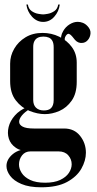

<svg xmlns="http://www.w3.org/2000/svg" viewBox="-20 -643 423 837"><path d="M24.2 -289.2V-365.8Q24.2 -400 41.9 -430.5Q59.5 -461 91 -480.2Q122.5 -499.5 165.5 -499.5Q204.2 -499.5 238.1 -483.1Q272 -466.8 293.2 -437.9Q314.5 -409 314.5 -370.2V-286.2Q314.5 -235.5 292.6 -204.4Q270.8 -173.2 239 -159.4Q207.2 -145.5 175.5 -145.5Q143.8 -145.5 108.5 -159.6Q73.2 -173.8 48.8 -205.5Q24.2 -237.2 24.2 -289.2ZM124.8 -438V-207.2Q124.8 -197.2 127.6 -188.6Q130.5 -180 136.5 -174Q142.5 -168 151 -164.8Q159.5 -161.5 171 -161.5Q181 -161.5 189 -163.9Q197 -166.2 202.4 -171.5Q207.8 -176.8 210.9 -185.5Q214 -194.2 214 -207V-437Q214 -454.2 208.5 -464.5Q203 -474.8 193 -479.1Q183 -483.5 169.2 -483.5Q155.5 -483.5 145.8 -479Q136 -474.5 130.4 -464.5Q124.8 -454.5 124.8 -438ZM111.8 17Q72.5 17 49.4 1.4Q26.2 -14.2 18.6 -38.4Q11 -62.5 17.6 -89.4Q24.2 -116.2 44.8 -139.5Q65.2 -162.8 97.8 -176L110 -168Q88 -154.8 75.8 -140Q63.5 -125.2 63.5 -112.1Q63.5 -99 78.9 -90.9Q94.2 -82.8 127.5 -82.8H259.5Q303.8 -82.8 329.1 -50.8Q354.5 -18.8 354.5 22.8Q354.5 57 334.8 92.1Q315 127.2 272.1 150.4Q229.2 173.5 159.8 173.5Q107 173.5 73.4 159.1Q39.8 144.8 24 123.2Q8.2 101.8 8.2 80.8Q8.2 51.8 35.8 28.8Q63.2 5.8 112.8 5.8V17Q89.8 17 76.2 34.2Q62.8 51.5 62.8 74Q62.8 92.5 74.6 111Q86.5 129.5 111.6 141.5Q136.8 153.5 176.8 153.5Q216.8 153.5 242.4 141.4Q268 129.2 280.2 110.8Q292.5 92.2 292.5 73.2Q292.5 51 277.5 34Q262.5 17 235.2 17ZM278.8 -435 267 -424.8Q256.5 -441.8 248.9 -462.9Q241.2 -484 255.8 -508.2Q266 -526 283.5 -536.9Q301 -547.8 318.8 -547.8Q330 -547.8 341 -543.5Q352 -539.2 360.5 -530.2Q375.8 -514.8 374.6 -497.8Q373.5 -480.8 363 -468.5Q352.5 -456.2 337.2 -455.8Q330 -455 322 -458.1Q314 -461.2 307 -469Q302 -475.2 295.2 -483.6Q288.5 -492 281.6 -495Q274.8 -498 267.2 -487.5Q258.2 -474 265 -460.6Q271.8 -447.2 278.8 -435ZM233.8 -623.2H240.5Q236.8 -592.8 216.6 -570.1Q196.5 -547.5 168.2 -547.5Q140.5 -547.5 119.6 -570.2Q98.8 -593 95 -623.2H101.5Q104.5 -604 118.1 -594.6Q131.8 -585.2 146.6 -582.8Q161.5 -580.2 168.2 -580.2Q174 -580.2 188.4 -582.8Q202.8 -585.2 216.8 -594.6Q230.8 -604 233.8 -623.2Z"/></svg>

Font: Emberly Black
Style: Regular
Weight: 900
Designer: Rajesh Rajput
Foundry: Rajesh Rajput
Version: Version 1.000